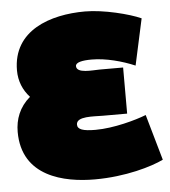

<svg xmlns="http://www.w3.org/2000/svg" viewBox="-47 -613 621 701"><g transform="rotate(-5 263.0 -263.0)"><path d="M7 -153C7 11 160 44 273 44C386 44 483 15 526 -6L478 -174C440 -159 358 -136 291 -136C245 -136 225 -143 225 -161C225 -192 288 -185 322 -185H411V-354H324C300 -354 240 -346 240 -374C240 -388 265 -393 299 -393C351 -393 410 -377 457 -357L494 -527C452 -546 358 -570 290 -570C163 -570 24 -524 24 -377C24 -338 38 -304 63 -277C23 -243 7 -199 7 -153Z"/></g></svg>

Font: Repo ExtraBlack
Style: Regular
Weight: 400
Designer: Stefan Peev
Foundry: Context Ltd
Version: Version 001.502